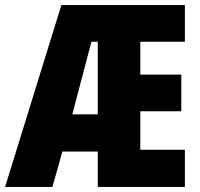

<svg xmlns="http://www.w3.org/2000/svg" viewBox="-25 -734 786 754"><path d="M701 0V-146H526V-297H687V-441H526V-570H701V-714H216L-5 0H181L220 -139H359V0ZM259 -285 334 -570H359V-285Z"/></svg>

Font: Noto Sans Arabic UI XCn Bk
Style: Regular
Weight: 900
Width: 2
Designer: Monotype Design Team, Nadine Chahine and Nizar Qandah
Foundry: Monotype Imaging Inc.
Version: Version 2.010